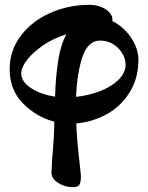

<svg xmlns="http://www.w3.org/2000/svg" viewBox="-20 -490 613 795"><path d="M193 225 196 167Q204 83 205 14Q130 -6 75 -62Q20 -118 20 -204Q20 -280 65.5 -341Q111 -402 187 -436Q263 -470 352 -470Q378 -470 400.5 -460.5Q423 -451 435.5 -435.5Q448 -420 445 -403Q491 -380 522 -335Q553 -290 553 -242Q553 -166 517 -108Q481 -50 422.5 -17.5Q364 15 296 21Q297 74 310 189Q315 231 315 241Q315 264 309 274.5Q303 285 281 285Q248 285 220.5 267Q193 249 193 225ZM255 -348Q202 -332 159.5 -303Q117 -274 92.5 -242.5Q68 -211 68 -187Q68 -151 109.5 -124.5Q151 -98 208 -90Q211 -182 222 -246Q233 -310 255 -348ZM500 -223Q500 -246 486.5 -269Q473 -292 449 -307Q425 -322 394 -322Q345 -322 322 -256Q299 -190 295 -89Q345 -94 392.5 -112Q440 -130 470 -159Q500 -188 500 -223Z"/></svg>

Font: EB Garamond ExtraBold
Style: Regular
Weight: 800
Designer: Georg Duffner and Octavio Pardo
Foundry: Georg Duffner
Version: Version 1.000